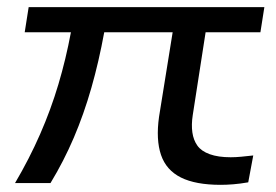

<svg xmlns="http://www.w3.org/2000/svg" viewBox="-20 -510 771 536"><path d="M596 6Q526 6 485 -14.5Q444 -35 429.5 -77.5Q415 -120 424 -184L462 -420H271Q256 -338 235 -264.5Q214 -191 186 -125.5Q158 -60 121 1H22Q62 -67 92 -135.5Q122 -204 143 -274.5Q164 -345 178 -420H49L60 -490H718L707 -420H554L518 -188Q514 -162 517 -140.5Q520 -119 531 -103.5Q542 -88 565.5 -79.5Q589 -71 624 -71Q638 -71 653.5 -72.5Q669 -74 687 -76L673 -1Q650 3 631 4.5Q612 6 596 6Z"/></svg>

Font: Nunito Sans 10pt Expanded
Style: Italic
Weight: 400
Width: 7
Italic angle: -9°
Designer: Vernon Adams
Foundry: Vernon Adams
Version: Version 3.101;gftools[0.9.27]